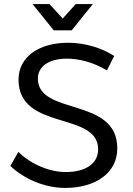

<svg xmlns="http://www.w3.org/2000/svg" viewBox="-20 -917 652 943"><path d="M332 -768 436 -897H352L288 -826L223 -897H140L244 -768ZM166 -531C166 -592 222 -629 309 -629C365 -629 439 -612 505 -571L541 -642C481 -681 398 -707 315 -707C169 -707 71 -636 71 -526C71 -272 463 -372 462 -183C462 -114 401 -72 303 -72C225 -72 135 -108 70 -171L31 -102C98 -38 199 6 301 6C452 6 556 -70 556 -187C558 -443 166 -347 166 -531Z"/></svg>

Font: Juman Normal
Style: Regular
Weight: 300
Designer: Bandar Raffah (Arabic) Julieta Ulanovsky (Latin)
Foundry: Caramella
Version: Version 5.022;PS 005.022;hotconv 1.0.88;makeotf.lib2.5.64775